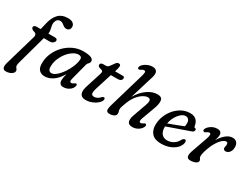

<svg xmlns="http://www.w3.org/2000/svg" viewBox="-73 -1385 2933 2239"><g transform="rotate(30 1394.0 -266.0)"><path d="M51 -417Q51 -429.5 61 -437.2Q71 -445 87 -445H144.5L164.5 -529Q184 -618.5 230.8 -667Q277.5 -715.5 359 -715.5Q406.5 -715.5 428.5 -696.2Q450.5 -677 450.5 -651Q450.5 -626 436.8 -611.2Q423 -596.5 399.5 -596.5Q379.5 -596.5 363.5 -608Q347.5 -619.5 332 -631Q316.5 -642.5 297 -642.5Q249 -642.5 237 -586Q232.5 -565.5 237.5 -542Q242.5 -518.5 247.5 -493.5Q252.5 -468.5 248.5 -444.5H335Q370 -444.5 370 -420Q370 -400.5 351.8 -386.2Q333.5 -372 309.5 -372H229L121 19.5Q117.5 32 116.2 42.5Q115 53 115 63Q115 76 121.5 84.2Q128 92.5 134.2 101Q140.5 109.5 140.5 122.5Q140.5 140.5 125.5 155Q110.5 169.5 87 177.8Q63.5 186 38 186Q-27 186 2.5 88L121 -319.5Q129.5 -348 120 -363.5Q110.5 -379 80.5 -384Q51 -399 51 -417Z M751 -125Q739 -79 766 -79Q776 -79 784 -83.2Q792 -87.5 801.5 -94Q818 -106 826.5 -100.5Q841.5 -92.5 829 -62Q816.5 -32 783 -11Q749.5 10 706.5 10Q681.5 10 667 -5.2Q652.5 -20.5 652.5 -50.5Q652.5 -67 655.5 -86Q658.5 -105 668 -140Q623 -64.5 569.2 -27.2Q515.5 10 457 10Q408.5 10 380 -22.2Q351.5 -54.5 356.5 -126.5Q359.5 -191.5 388 -252.8Q416.5 -314 464.5 -363Q512.5 -412 574.8 -441Q637 -470 707.5 -470Q781.5 -470 813.8 -454.5Q846 -439 843.5 -412Q842 -390.5 828.5 -379.8Q815 -369 809.5 -350ZM463.5 -140.5Q460.5 -96 473.2 -79Q486 -62 509.5 -62Q534 -62 562 -82.2Q590 -102.5 617.2 -136Q644.5 -169.5 667.2 -209.8Q690 -250 704.5 -291Q719 -332 721 -366Q722.5 -387.5 711.2 -398.2Q700 -409 680.5 -409Q644.5 -409 607.5 -386Q570.5 -363 538.8 -324.2Q507 -285.5 486.5 -237.8Q466 -190 463.5 -140.5Z M998.5 -387.5 963.5 -398Q942.5 -408 942.5 -427Q942.5 -439.5 952.5 -447.2Q962.5 -455 978.5 -455H1012Q1027 -455 1037 -459.8Q1047 -464.5 1057.5 -477.5L1099 -534.5Q1105.5 -543.5 1114 -549Q1122.5 -554.5 1135 -554.5Q1160 -554.5 1160 -529.5Q1160 -512 1150 -478.5L1141.5 -452.5H1246.5Q1269 -452.5 1269 -431Q1269 -411.5 1254 -400.5Q1239 -389.5 1214 -389.5H1121.5L1052.5 -170Q1034 -111.5 1041.8 -91.8Q1049.5 -72 1076 -72Q1099 -72 1117.2 -81.2Q1135.5 -90.5 1155.5 -111.5Q1164.5 -120 1169 -122.5Q1173.5 -125 1180.5 -125Q1197 -125 1197 -105.5Q1197 -82.5 1170 -55.5Q1143 -28.5 1099.8 -9.5Q1056.5 9.5 1008 9.5Q953.5 9.5 936.5 -29Q919.5 -67.5 945.5 -142L1003.5 -324.5Q1013.5 -353.5 1013.5 -367.2Q1013.5 -381 998.5 -387.5Z M1762 -58.5Q1746.5 -29.5 1713 -9.5Q1679.5 10.5 1639 10.5Q1541 10.5 1586.5 -117L1648.5 -291.5Q1666 -341.5 1660 -361.8Q1654 -382 1626 -382Q1599.5 -382 1564 -361.2Q1528.5 -340.5 1493.5 -296.8Q1458.5 -253 1433 -184Q1419 -145 1413.8 -129Q1408.5 -113 1408.5 -97Q1408.5 -83.5 1413 -70.5Q1417.5 -57.5 1417.5 -41.5Q1417.5 -17.5 1393.2 -3.5Q1369 10.5 1332 10.5Q1298 10.5 1291 -12Q1284 -34.5 1304 -101.5L1439 -561.5Q1450 -600 1449.2 -616.5Q1448.5 -633 1429.5 -633Q1421.5 -633 1413.2 -629.2Q1405 -625.5 1393.5 -618Q1385 -613 1377 -610.2Q1369 -607.5 1362.5 -611Q1354.5 -616 1354.2 -627Q1354 -638 1362.5 -651.5Q1380 -678.5 1418.2 -698.2Q1456.5 -718 1496.5 -718Q1537.5 -718 1554.2 -692.2Q1571 -666.5 1553.5 -609.5L1455.5 -289.5Q1508 -377.5 1574.8 -422.8Q1641.5 -468 1707 -468Q1766.5 -468 1773.8 -424.5Q1781 -381 1753 -307L1692 -141Q1669 -79.5 1700 -79.5Q1708 -79.5 1716 -82.2Q1724 -85 1734.5 -93Q1742.5 -98.5 1748.8 -101Q1755 -103.5 1762 -98.5Q1777 -88 1762 -58.5Z M2264 -147Q2264 -111 2235 -74.5Q2206 -38 2152 -13.8Q2098 10.5 2023 10.5Q1939 10.5 1898.8 -35.2Q1858.5 -81 1861.5 -156Q1863.5 -217.5 1887 -273.5Q1910.5 -329.5 1949.8 -373.5Q1989 -417.5 2039.5 -443Q2090 -468.5 2146.5 -468.5Q2203 -468.5 2231.5 -438.8Q2260 -409 2265.5 -363Q2268.5 -346.5 2279 -346Q2296.5 -345.5 2296.5 -326.5Q2296.5 -301.5 2263.5 -291.5Q2233 -281 2193.8 -267Q2154.5 -253 2113 -238.5Q2071.5 -224 2033.5 -210.5Q1995.5 -197 1967.5 -187Q1966.5 -121 1994 -89.2Q2021.5 -57.5 2068.5 -57.5Q2113.5 -57.5 2152.2 -81.5Q2191 -105.5 2213 -150.5Q2229 -172.5 2245 -172.5Q2255 -172.5 2259.5 -165Q2264 -157.5 2264 -147ZM2116 -413Q2088.5 -413 2058.2 -387.8Q2028 -362.5 2004 -320.8Q1980 -279 1971.5 -229.5Q1999 -239.5 2033.8 -252.5Q2068.5 -265.5 2103.5 -279Q2138.5 -292.5 2167 -303.5Q2172 -322 2172 -349.5Q2172 -378.5 2157 -395.8Q2142 -413 2116 -413Z M2393 -358.5Q2385.5 -359.5 2380 -367.8Q2374.5 -376 2380 -390Q2393 -420.5 2430 -444.8Q2467 -469 2513 -469Q2542 -469 2556.2 -455.2Q2570.5 -441.5 2570.5 -417.5Q2570.5 -402 2565.5 -381.8Q2560.5 -361.5 2553.5 -339.5Q2588 -398 2630.8 -433Q2673.5 -468 2719 -468Q2756 -468 2775.8 -445Q2795.5 -422 2795.5 -383.5Q2795.5 -340 2773.8 -314Q2752 -288 2723.5 -288Q2706.5 -288 2698.8 -297.5Q2691 -307 2691 -318.5Q2691 -328.5 2694.2 -339.2Q2697.5 -350 2697.5 -363.5Q2697.5 -376 2692.5 -384Q2687.5 -392 2676 -392Q2652.5 -392 2623.8 -366.8Q2595 -341.5 2567.8 -296.8Q2540.5 -252 2521.5 -194Q2508.5 -156 2503.8 -133.5Q2499 -111 2499 -93.5Q2499 -77 2508.8 -64.5Q2518.5 -52 2518.5 -40.5Q2518.5 -18.5 2490.2 -4.2Q2462 10 2419.5 10Q2379.5 10 2373.5 -20.5Q2367.5 -51 2390 -109.5L2458.5 -305Q2472.5 -345 2471.8 -364.2Q2471 -383.5 2452 -383.5Q2437 -383.5 2419 -369.5Q2412.5 -364 2406 -360.2Q2399.5 -356.5 2393 -358.5Z"/></g></svg>

Font: Fraunces 9pt S100
Style: Italic
Weight: 400
Italic angle: -16°
Version: Version 1.000; ttfautohint (v1.8.3)